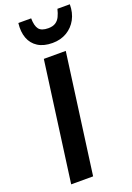

<svg xmlns="http://www.w3.org/2000/svg" viewBox="-184 -1061 775 1127"><g transform="rotate(-20 204.0 -498.0)"><path d="M54.5 0 155.5 -747H292.5L191.5 0ZM236.5 -817Q182 -817 146.2 -839.5Q110.5 -862 95.5 -902.2Q80.5 -942.5 87 -996H167Q167.5 -949 183.8 -928Q200 -907 242.5 -907Q270.5 -907 288 -918.2Q305.5 -929.5 315.2 -949.8Q325 -970 331 -996H408.5Q408.5 -943.5 386.8 -903.2Q365 -863 326.2 -840Q287.5 -817 236.5 -817Z"/></g></svg>

Font: Merriweather Sans SemiBold
Style: Italic
Weight: 600
Italic angle: -7.5°
Designer: Eben Sorkin
Foundry: Eben Sorkin
Version: Version 2.001